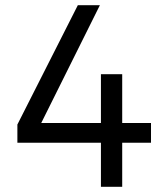

<svg xmlns="http://www.w3.org/2000/svg" viewBox="-20 -720 640 740"><path d="M47 -170V-240L280 -700H365L127 -222L108 -246H562V-170ZM369 0V-434H451V0Z"/></svg>

Font: SUSE Thin
Style: Regular
Weight: 400
Version: Version 1.000